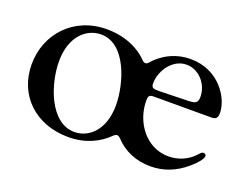

<svg xmlns="http://www.w3.org/2000/svg" viewBox="-79 -598 985 765"><g transform="rotate(20 413.5 -215.5)"><path d="M262.1 13.8C331.3 13.8 389.6 -12.4 430.8 -55C440.7 -62.5 448.2 -61.8 457.4 -52.2C494 -12.1 546.5 11.4 608.7 11.4C665.5 11.4 714.8 -8.9 757.8 -45.8C780.9 -65 801.8 -89.1 801.8 -101.9C801.8 -107.6 797.2 -111.5 790.5 -111.5C780.9 -111.5 778.8 -104.4 766 -92.3C740.8 -66.8 703.5 -50.4 663 -50.4C565.7 -50.4 504.6 -141 504.6 -228C504.6 -249.3 507.5 -254.6 529.8 -254.6H769.2C789.8 -254.6 797.6 -260.7 797.6 -282.7C797.6 -344.5 736.2 -445.3 615.4 -445.3C551.8 -445.3 497.5 -416.9 459.9 -372.2C452.8 -366.5 446.7 -366.5 438.9 -372.5C397.4 -416.5 335.2 -442.8 260.7 -442.8C120.7 -442.8 25.6 -338.1 25.9 -208.8C26.3 -79.9 120.7 13.8 262.1 13.8ZM124.3 -258.2C123.9 -361.5 182.9 -415.5 246.4 -415.5C351.6 -415.5 397.4 -262.4 397.7 -169.7C397.4 -63.2 337 -13.5 277.7 -13.5C173.7 -13.5 123.9 -163 124.3 -258.2ZM506.7 -304C506.7 -353.7 545.8 -418.7 607.2 -418.7C661.2 -418.7 702.4 -369 702.4 -316.8C702.4 -291.2 692.8 -286.9 664.4 -285.5C613.6 -284.1 542.3 -282.3 540.8 -282.3C514.9 -282.3 506.7 -283.4 506.7 -304Z"/></g></svg>

Font: Margiela Serif Medium
Style: Regular
Weight: 500
Designer: Andreas Faust, Stefan Endress
Version: Version 1.002;FEAKit 1.0